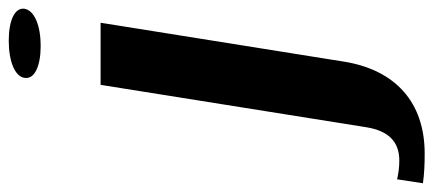

<svg xmlns="http://www.w3.org/2000/svg" viewBox="-375 -482 991 439"><g transform="rotate(-90 120.5 -262.5)"><path d="M-70 150 -79 209C-58 212 -37 213 -11 213C106 213 180 146 199 29L288 -528H146L49 80C41 129 17 155 -27 155C-43 155 -56 153 -70 150ZM162 -702C158 -679 189 -665 235 -665C281 -665 316 -679 320 -702C323 -724 294 -738 247 -738C200 -738 165 -724 162 -702Z"/></g></svg>

Font: Aerodynamic
Style: Obl
Weight: 500
Designer: Google
Version: Version 2.000980; 2014